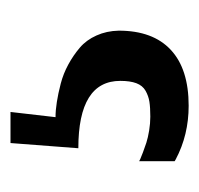

<svg xmlns="http://www.w3.org/2000/svg" viewBox="-27 -24 376 362"><g transform="rotate(-90 161.0 157.0)"><path d="M38.1 298.3V231.4L42 233.4Q46.4 235.4 54.7 238.5Q63 241.7 72.8 244.9Q82.5 248 95.9 250.2Q109.4 252.4 122.1 252.4Q139.2 252.4 150.1 250.7Q161.1 249 170.9 243.4Q180.7 237.8 185.1 226.1Q189.5 214.4 189.5 195.8Q189.5 116.7 62.5 116.7L72.3 -11.2H130.9L121.1 73.7Q134.3 73.7 149.9 76.2Q165.5 78.6 184.3 83.5Q203.1 88.4 220.2 97.7Q237.3 106.9 252 119.4Q266.6 131.8 275.1 150.9Q283.7 169.9 284.2 192.9Q284.2 257.3 248 291Q211.9 324.7 142.6 324.7Q87.4 324.7 41.5 300.3Z"/></g></svg>

Font: Nobile-bold
Style: Bold
Weight: 700
Version: Version 1.000;PS 001.000;hotconv 1.0.38